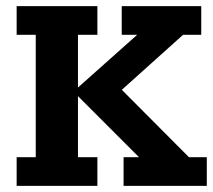

<svg xmlns="http://www.w3.org/2000/svg" viewBox="-20 -603 691 623"><path d="M34 0V-93H96V-490H34V-583H296V-490H233V-319L425 -490H375V-583H633V-490H574L349 -288L348 -339L593 -93H651V0H381V-93H431L233 -291V-93H296V0Z"/></svg>

Font: Rokkitt SemiBold
Style: Bold
Weight: 700
Version: Version 3.103